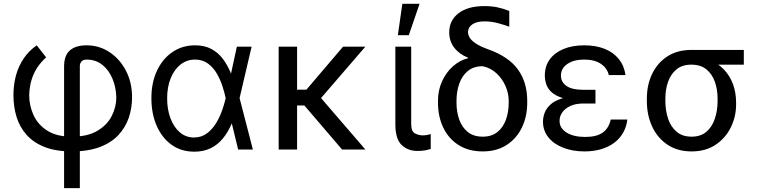

<svg xmlns="http://www.w3.org/2000/svg" viewBox="-20 -793 4022 1018"><path d="M319.8 204.6V-440.4Q319.8 -499 350.6 -525.9Q381.3 -552.7 439 -552.7Q505.9 -552.7 560.5 -516.6Q615.2 -480.5 647.7 -418.2Q680.2 -356 680.2 -276.9Q680.2 -220.2 662.8 -168.9Q645.5 -117.7 607.9 -77.1Q570.3 -36.6 509.3 -13.4Q448.2 9.8 360.8 9.8Q275.4 9.8 216.3 -13.7Q157.2 -37.1 120.6 -78.4Q84 -119.6 67.6 -173.6Q51.3 -227.5 51.3 -288.6Q51.3 -344.7 64.9 -394Q78.6 -443.4 106 -483.6Q133.3 -523.9 174.8 -552.7L224.6 -488.8Q196.3 -463.4 176.8 -433.3Q157.2 -403.3 146.7 -367.4Q136.2 -331.5 134.8 -288.6Q134.8 -232.4 158.2 -181.9Q181.6 -131.3 231.4 -99.9Q281.2 -68.4 360.8 -68.4Q443.4 -68.4 495.4 -98.9Q547.4 -129.4 572 -177.2Q596.7 -225.1 596.7 -276.9Q595.2 -331.1 575.9 -376.7Q556.6 -422.4 522 -449.7Q487.3 -477.1 439 -477.1Q420.9 -477.1 412.1 -467Q403.3 -457 403.3 -443.4V204.6Z M1008.3 11.2Q939.9 10.7 889.4 -25.6Q838.9 -62 810.8 -126Q782.7 -189.9 782.7 -272.9Q782.7 -355 812.3 -418Q841.8 -481 894 -516.8Q946.3 -552.7 1014.2 -552.7Q1064 -552.7 1100.1 -533.7Q1136.2 -514.6 1161.6 -481Q1187 -447.3 1204.6 -403.3H1237.3L1250 -273.9L1320.8 0H1242.7L1176.3 -273.9Q1170.9 -299.8 1159.9 -334.5Q1148.9 -369.1 1130.4 -401.6Q1111.8 -434.1 1083.3 -455.6Q1054.7 -477.1 1014.2 -477.1Q970.7 -477.1 937.3 -450.9Q903.8 -424.8 885 -378.2Q866.2 -331.5 866.2 -271.5Q866.2 -212.4 884 -165.3Q901.9 -118.2 933.8 -91.1Q965.8 -64 1008.3 -64Q1047.9 -64 1076.9 -85.7Q1106 -107.4 1126 -140.6Q1146 -173.8 1158.2 -209.2Q1170.4 -244.6 1176.3 -271.5L1235.8 -545.4H1314L1250 -271.5L1237.3 -137.7H1208.5Q1189.9 -93.8 1162.6 -59.8Q1135.3 -25.9 1096.9 -7.1Q1058.6 11.7 1008.3 11.2Z M1555.2 -545.4V0H1457.5V-545.4ZM1917 -545.4 1648.4 -233.9H1522.5L1506.8 -317.4H1604.5L1798.8 -545.4ZM1793.9 0 1590.8 -237.3 1653.3 -306.6 1917.5 0Z M2076.2 -545.4H2160.2V-134.8Q2160.2 -96.2 2180.2 -85.7Q2200.2 -75.2 2222.7 -75.2Q2233.4 -75.2 2245.8 -77.6Q2258.3 -80.1 2263.7 -82.5V-2.9Q2252.9 0.5 2235.6 3.9Q2218.3 7.3 2192.9 7.3Q2142.6 7.3 2109.4 -24.4Q2076.2 -56.2 2076.2 -134.8ZM2089.4 -606.4 2113.3 -772.9H2204.6L2147.5 -606.4Z M2361.8 -621.6Q2361.8 -684.6 2411.1 -722.7Q2460.4 -760.7 2547.9 -760.7Q2586.4 -760.7 2616.7 -754.4Q2647 -748 2680.2 -734.9V-651.4Q2658.7 -659.7 2622.1 -669.7Q2585.4 -679.7 2549.3 -679.7Q2506.8 -679.7 2484.1 -663.6Q2461.4 -647.5 2461.4 -622.1Q2461.4 -609.4 2469.7 -594.5Q2478 -579.6 2501.2 -563.5Q2524.4 -547.4 2569.3 -531.2Q2676.8 -492.7 2726.1 -424.6Q2775.4 -356.4 2775.4 -258.3V-248.5Q2775.4 -175.3 2747.1 -116.7Q2718.8 -58.1 2666 -24.2Q2613.3 9.8 2539.6 9.8Q2464.4 9.8 2411.1 -24.2Q2357.9 -58.1 2330.1 -116.7Q2302.2 -175.3 2302.2 -248.5V-258.3Q2302.2 -314.9 2324 -362.3Q2345.7 -409.7 2381.8 -441.7Q2418 -473.6 2461.4 -484.4V-487.3Q2415.5 -505.4 2388.7 -539.8Q2361.8 -574.2 2361.8 -621.6ZM2400.4 -258.3V-248.5Q2400.4 -199.7 2415 -158.7Q2429.7 -117.7 2460.4 -93Q2491.2 -68.4 2539.6 -68.4Q2586.9 -68.4 2617.4 -93Q2647.9 -117.7 2662.6 -158.7Q2677.2 -199.7 2677.2 -248.5V-258.3Q2677.2 -297.9 2660.2 -336.9Q2643.1 -376 2612.1 -404.5Q2581.1 -433.1 2539.6 -441.9Q2491.2 -441.9 2460.4 -416.5Q2429.7 -391.1 2415 -349.1Q2400.4 -307.1 2400.4 -258.3Z M3063.5 -284.2H3137.2V-244.1H3071.8Q3033.2 -244.1 3005.4 -231.7Q2977.5 -219.2 2962.2 -198.5Q2946.8 -177.7 2946.8 -151.9Q2946.8 -113.3 2984.1 -90.1Q3021.5 -66.9 3083 -66.9Q3142.6 -66.9 3175 -89.6Q3207.5 -112.3 3218.3 -159.2H3306.2Q3301.8 -120.6 3283.9 -89.4Q3266.1 -58.1 3236.6 -35.9Q3207 -13.7 3167.2 -2Q3127.4 9.8 3079.1 9.8Q3016.1 9.8 2966.1 -9.8Q2916 -29.3 2887.5 -64.9Q2858.9 -100.6 2858.9 -147.9Q2858.9 -169.4 2867.2 -193.1Q2875.5 -216.8 2897.2 -237.5Q2918.9 -258.3 2959.5 -271.2Q3000 -284.2 3063.5 -284.2ZM3137.2 -261.2H3063.5Q3001.5 -261.2 2962.9 -273.4Q2924.3 -285.6 2903.8 -304.9Q2883.3 -324.2 2876 -347.4Q2868.7 -370.6 2868.7 -392.1Q2868.7 -442.4 2895 -478.3Q2921.4 -514.2 2968.3 -533.4Q3015.1 -552.7 3077.6 -552.7Q3139.6 -552.7 3186.3 -533.9Q3232.9 -515.1 3261.2 -479.7Q3289.6 -444.3 3296.4 -395H3208Q3199.2 -432.1 3165.8 -454.6Q3132.3 -477.1 3077.6 -477.1Q3021.5 -477.1 2987.8 -453.6Q2954.1 -430.2 2954.1 -392.1Q2954.1 -357.9 2983.4 -337.4Q3012.7 -316.9 3071.8 -316.9H3137.2Z M3409.7 -258.3V-270Q3409.7 -343.3 3438 -401.9Q3466.3 -460.4 3519 -494.4Q3571.8 -528.3 3645.5 -528.3Q3661.1 -526.9 3674.3 -517.6Q3687.5 -508.3 3703.4 -496.3Q3719.2 -484.4 3743.7 -474.6Q3787.1 -457 3818.4 -424.3Q3849.6 -391.6 3866.2 -347.2Q3882.8 -302.7 3882.8 -248.5V-238.8Q3882.8 -174.8 3855 -117.9Q3827.1 -61 3774.4 -25.6Q3721.7 9.8 3647 9.8Q3572.3 9.8 3519.3 -25.6Q3466.3 -61 3438 -121.6Q3409.7 -182.1 3409.7 -258.3ZM3507.8 -270V-258.3Q3507.8 -207 3522.2 -163.8Q3536.6 -120.6 3567.4 -94.5Q3598.1 -68.4 3647 -68.4Q3695.3 -68.4 3725.6 -94.5Q3755.9 -120.6 3770.3 -164.1Q3784.7 -207.5 3784.7 -258.3V-270Q3784.7 -318.4 3770.3 -359.4Q3755.9 -400.4 3725.3 -425.3Q3694.8 -450.2 3645.5 -450.2Q3597.2 -450.2 3566.9 -425.3Q3536.6 -400.4 3522.2 -359.4Q3507.8 -318.4 3507.8 -270ZM3923.8 -528.3V-450.2H3645.5V-528.3Z"/></svg>

Font: Sahel VF Regular
Style: Regular
Weight: 400
Foundry: Saber Rastikerdar (saber.rastikerdar@gmail.com)
Version: Version 3.4.0